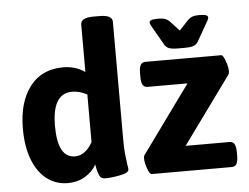

<svg xmlns="http://www.w3.org/2000/svg" viewBox="-53 -820 1160 894"><g transform="rotate(-5 527.0 -373.0)"><path d="M42 -262Q42 -386 97.5 -458.5Q153 -531 253 -531Q312 -531 355 -500V-722Q355 -754 415 -754H443Q503 -754 503 -722V-176Q503 -130 505.5 -106Q508 -82 512 -53Q515 -40 515 -31Q515 -15 474.5 -7Q434 1 403 1Q385 1 378 -13.5Q371 -28 367.5 -44.5Q364 -61 363 -67Q345 -34 309.5 -13Q274 8 229 8Q175 8 132.5 -23.5Q90 -55 66 -116Q42 -177 42 -262ZM355 -172V-395Q321 -414 285 -414Q192 -414 192 -262Q192 -113 273 -113Q321 -113 355 -172ZM592 -76Q592 -86 595 -90L824 -406H638Q622 -406 615 -418Q608 -430 608 -456V-473Q608 -499 615 -511Q622 -523 638 -523H992Q1000 -523 1010.5 -495Q1021 -467 1021 -446Q1021 -436 1018 -431L790 -117H995Q1011 -117 1018 -105Q1025 -93 1025 -67V-50Q1025 -24 1018 -12Q1011 0 995 0H621Q612 0 602 -27.5Q592 -55 592 -76ZM730 -598 686 -675Q685 -677 679 -687.5Q673 -698 673 -703Q673 -711 682.5 -714.5Q692 -718 714 -718Q738 -718 750.5 -712Q763 -706 774 -693L810 -654L846 -693Q857 -706 869.5 -712Q882 -718 906 -718Q928 -718 937.5 -714.5Q947 -711 947 -703Q947 -698 941 -687.5Q935 -677 934 -675L890 -598Q882 -583 868 -577.5Q854 -572 824 -572H796Q766 -572 752 -577.5Q738 -583 730 -598Z"/></g></svg>

Font: Asap-Bold
Style: Bold
Weight: 700
Designer: Pablo Cosgaya
Foundry: Omnibus-Type
Version: Version 2.000; ttfautohint (v1.8)